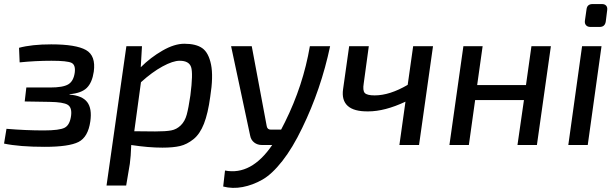

<svg xmlns="http://www.w3.org/2000/svg" viewBox="-21 -716 3042 948"><path d="M76 -408 73 -480Q136 -497 232 -497Q354 -497 403.5 -469Q453 -441 442 -362Q434 -308 407.5 -282Q381 -256 323 -251L322 -249Q385 -244 409.5 -212Q434 -180 425 -117Q414 -39 366.5 -15Q319 9 200 9Q75 9 -1 -7L11 -80Q107 -72 195 -72Q273 -72 298.5 -85.5Q324 -99 330 -145Q335 -185 313.5 -198.5Q292 -212 224 -213L101 -215L109 -284H227Q290 -284 316 -299.5Q342 -315 348 -357Q353 -395 332.5 -405.5Q312 -416 233 -416Q154 -416 76 -408Z M680 -488 674 -384Q722 -432 781 -466Q840 -500 889 -500Q947 -500 978 -478Q1009 -456 1021 -397.5Q1033 -339 1017 -238Q1006 -156 986 -105Q966 -54 934 -28.5Q902 -3 868 5Q834 13 781 13Q712 13 627 0Q625 58 620 93L602 200H505L603 -488ZM675 -310 642 -68Q688 -67 745 -67Q797 -67 824 -72Q851 -77 871.5 -97Q892 -117 901 -150Q910 -183 919 -245Q933 -354 922.5 -385Q912 -416 866 -416Q833 -416 781.5 -388Q730 -360 675 -310Z M1509 -488H1609Q1564 -275 1471 -84Q1424 14 1373 79Q1322 144 1274.5 171Q1227 198 1177 207.5Q1127 217 1081 205L1090 126Q1220 151 1323 0H1273Q1250 0 1234 -12.5Q1218 -25 1214 -47L1120 -488H1222L1296 -93Q1299 -76 1316 -76H1367L1386 -113Q1476 -294 1509 -488Z M2117 -488 2048 0H1951L1981 -214Q1879 -166 1797 -166Q1727 -165 1696 -193Q1665 -221 1673 -276L1703 -488H1800L1775 -305Q1769 -269 1780 -257Q1791 -245 1829 -245Q1903 -245 1992 -297L2019 -488Z M2699 -488 2630 0H2534L2566 -222H2325L2294 0H2198L2267 -488H2362L2335 -296H2576L2603 -488Z M2905 -696H2951Q2965 -696 2972 -688Q2979 -680 2977 -666L2970 -610Q2966 -583 2940 -583H2894Q2880 -583 2872.5 -591.5Q2865 -600 2867 -614L2875 -670Q2878 -696 2905 -696ZM2881 0H2785L2853 -488H2949Z"/></svg>

Font: Exo 2.0 Medium
Style: Italic
Weight: 500
Italic angle: -8°
Designer: Natanael Gama
Version: Version 1.001;PS 001.001;hotconv 1.0.70;makeotf.lib2.5.58329